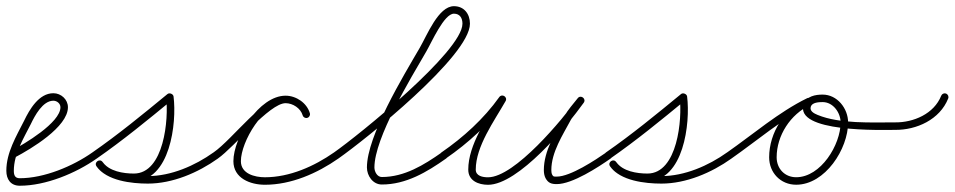

<svg xmlns="http://www.w3.org/2000/svg" viewBox="-21 -575 3058 615"><path d="M11.9 -76.5C15 -70.6 22.3 -68.4 28.1 -71.5C77.6 -97.6 196.6 -168.1 196.6 -231.5C196.6 -256.5 174.6 -276.4 150 -276.4C103.6 -276.4 73.7 -224.6 56.2 -188.2C56.2 -188.2 56.2 -188.3 56.2 -188.3C56.3 -188.4 56.3 -188.4 56.3 -188.4C30.9 -138.1 -0.7 -86.1 -0.7 -28.1C-0.7 -0.8 13.1 19.9 42.3 19.9C125.7 19.9 222 -20.1 288.9 -67.2C294.3 -71 295.6 -78.5 291.8 -83.9C288 -89.3 280.5 -90.6 275.1 -86.8C212.3 -42.6 120.7 -4.1 42.3 -4.1C26.8 -4.1 23.3 -14.1 23.3 -28.1C23.3 -81.6 54.2 -131 77.7 -177.6C77.7 -177.6 77.7 -177.6 77.8 -177.7C77.8 -177.7 77.8 -177.8 77.8 -177.8C90.4 -204 115.6 -252.4 150 -252.4C161.4 -252.4 172.6 -243.3 172.6 -231.5C172.6 -182 55.9 -113.2 16.9 -92.7C11.1 -89.6 8.8 -82.4 11.9 -76.5Z M288.8 -67.1C288.8 -67.1 288.8 -67.1 288.8 -67.1C372.3 -125.1 452.2 -190.6 530.6 -255.2C533.8 -257.8 528.7 -261.8 522.9 -264.1C517.1 -266.5 510.6 -267.1 511.1 -263C519.8 -194.4 504.6 -19.1 407.8 -19.1C374.1 -19.1 328.7 -26.2 307.8 -55.9C303.2 -62.4 296 -62.3 291.1 -58.8C286.2 -55.4 283.6 -48.6 288.2 -42.1C320.7 4.2 400.6 13.1 452.5 13.1C531.7 13.1 613.1 -21.6 677 -67.2C682.4 -71.1 683.6 -78.6 679.8 -84C675.9 -89.4 668.4 -90.6 663 -86.8C663 -86.8 663 -86.8 663 -86.8C603.3 -44.1 526.7 -10.9 452.5 -10.9C409.8 -10.9 334.9 -17.4 307.8 -55.9C303.2 -62.4 296 -62.3 291.1 -58.8C286.2 -55.4 283.6 -48.6 288.2 -42.1C314 -5.4 365.6 4.9 407.8 4.9C523.9 4.9 545.7 -180.9 534.9 -266C534.4 -270.1 531.1 -273.3 527.1 -274.9C523.2 -276.5 518.6 -276.4 515.4 -273.7C437.5 -209.6 358.1 -144.4 275.2 -86.9C269.7 -83.1 268.4 -75.6 272.1 -70.2C275.9 -64.7 283.4 -63.4 288.8 -67.1Z M676.9 -67.2C676.9 -67.2 676.9 -67.2 676.9 -67.2C730 -104.2 842.3 -244.5 893.7 -244.5C917 -244.5 941.8 -228.3 948.5 -205.6C950.3 -199.3 957 -195.6 963.4 -197.5C969.7 -199.3 973.4 -206 971.5 -212.4C961.9 -245.3 927.6 -268.5 893.7 -268.5C824.6 -268.5 725.8 -130.5 663.1 -86.8C657.7 -83.1 656.4 -75.6 660.2 -70.1C663.9 -64.7 671.4 -63.4 676.9 -67.2ZM963.4 -197.5C969.7 -199.3 973.4 -206 971.5 -212.4C961.9 -245.4 927.7 -268.5 893.7 -268.5C808.8 -268.5 726.6 -134.5 726.6 -58.7C726.6 -4 780.7 16.8 827.6 16.8C911.8 16.8 994.9 -19.7 1062.9 -67.2C1068.3 -71 1069.6 -78.4 1065.8 -83.9C1062 -89.3 1054.6 -90.6 1049.1 -86.8C985.3 -42.2 906.8 -7.2 827.6 -7.2C795 -7.2 750.6 -18.4 750.6 -58.7C750.6 -120.9 823 -244.5 893.7 -244.5C917 -244.5 941.8 -228.4 948.5 -205.6C950.3 -199.3 957 -195.6 963.4 -197.5Z M1046.2 -70.1C1050 -64.7 1057.5 -63.4 1062.9 -67.2C1149.3 -127.7 1484.3 -395.7 1484.3 -499.1C1484.3 -530.3 1465.6 -555.2 1433 -555.2C1383.3 -555.2 1347.2 -462.6 1323.6 -422C1270.9 -331.4 1154.3 -139.6 1154.3 -38.6C1154.3 -12 1173.3 16 1202 16C1279.8 16 1346.2 -23.7 1407.9 -67.2C1413.3 -71 1414.6 -78.5 1410.8 -83.9C1407 -89.3 1399.5 -90.6 1394.1 -86.8C1336.7 -46.4 1274.4 -8 1202 -8C1186.9 -8 1178.3 -25.5 1178.3 -38.6C1178.3 -133 1294.6 -324.3 1344.4 -410C1362.2 -440.6 1401.4 -531.2 1433 -531.2C1452.2 -531.2 1460.3 -516.9 1460.3 -499.1C1460.3 -410.1 1126.5 -141 1049.1 -86.8C1043.7 -83 1042.4 -75.5 1046.2 -70.1Z M1406.8 -67.1C1406.8 -67.1 1406.8 -67.1 1406.8 -67.1C1478.9 -116.7 1546.9 -178.5 1597.8 -250C1602.2 -256.2 1599 -262.8 1593.8 -266.1C1588.6 -269.4 1581.3 -269.5 1577.6 -262.9C1538.7 -194.7 1478.9 -111.7 1478.9 -31.7C1478.9 4 1511.6 16.9 1542.2 16.9C1639.5 16.9 1795.7 -171.4 1848.8 -246C1853.3 -252.4 1850.9 -259 1846.2 -262.6C1841.5 -266.1 1834.5 -266.6 1829.6 -260.5C1814.9 -241.9 1798.3 -223.5 1786.6 -203C1786.6 -203 1786.5 -202.9 1786.5 -202.8C1786.5 -202.7 1786.4 -202.7 1786.4 -202.7C1758.1 -149.7 1721 -92 1721 -30.3C1721 -21.5 1722.3 -12.5 1726.3 -4.5C1726.3 -4.5 1726.4 -4.4 1726.4 -4.4C1726.5 -4.3 1726.5 -4.2 1726.5 -4.2C1734.9 11 1744.8 14.7 1762.4 14.7C1812.5 14.7 1895.3 -39.5 1934.9 -67.2C1940.3 -71 1941.6 -78.5 1937.8 -83.9C1934 -89.3 1926.5 -90.6 1921.1 -86.8C1921.1 -86.8 1921.1 -86.8 1921.1 -86.8C1886.4 -62.6 1806.1 -9.3 1762.4 -9.3C1752.3 -9.3 1751.3 -8.9 1747.5 -15.8C1747.5 -15.8 1747.5 -15.7 1747.6 -15.6C1747.6 -15.5 1747.7 -15.5 1747.7 -15.5C1745.4 -19.9 1745 -25.4 1745 -30.3C1745 -87.3 1781.4 -142.3 1807.6 -191.3C1807.6 -191.3 1807.5 -191.3 1807.5 -191.2C1807.5 -191.1 1807.4 -191 1807.4 -191C1818.5 -210.5 1834.4 -228 1848.4 -245.5C1853.2 -251.6 1850.7 -258.4 1845.8 -262.1C1840.9 -265.7 1833.7 -266.3 1829.2 -260C1782.2 -193.7 1627.7 -7.1 1542.2 -7.1C1525.8 -7.1 1502.9 -10.9 1502.9 -31.7C1502.9 -106.4 1562 -187.1 1598.4 -251.1C1602.2 -257.7 1599.3 -264 1594.4 -267.1C1589.6 -270.2 1582.6 -270.1 1578.2 -264C1528.9 -194.7 1463 -134.9 1393.2 -86.9C1387.7 -83.1 1386.4 -75.7 1390.1 -70.2C1393.9 -64.7 1401.3 -63.4 1406.8 -67.1Z M1933.8 -67.1C1933.8 -67.1 1933.8 -67.1 1933.8 -67.1C2017.3 -125.1 2097.2 -190.6 2175.6 -255.2C2178.8 -257.8 2173.7 -261.8 2167.9 -264.1C2162.1 -266.5 2155.6 -267.1 2156.1 -263C2164.8 -194.4 2149.6 -19.1 2052.8 -19.1C2019.1 -19.1 1973.7 -26.2 1952.8 -55.9C1948.2 -62.4 1941 -62.3 1936.1 -58.8C1931.2 -55.4 1928.6 -48.6 1933.2 -42.1C1965.7 4.2 2045.6 13.1 2097.5 13.1C2176.7 13.1 2258.1 -21.6 2322 -67.2C2327.4 -71.1 2328.6 -78.6 2324.8 -84C2320.9 -89.4 2313.4 -90.6 2308 -86.8C2308 -86.8 2308 -86.8 2308 -86.8C2248.3 -44.1 2171.7 -10.9 2097.5 -10.9C2054.8 -10.9 1979.9 -17.4 1952.8 -55.9C1948.2 -62.4 1941 -62.3 1936.1 -58.8C1931.2 -55.4 1928.6 -48.6 1933.2 -42.1C1959 -5.4 2010.6 4.9 2052.8 4.9C2168.9 4.9 2190.7 -180.9 2179.9 -266C2179.4 -270.1 2176.1 -273.3 2172.1 -274.9C2168.2 -276.5 2163.6 -276.4 2160.4 -273.7C2082.5 -209.6 2003.1 -144.4 1920.2 -86.9C1914.7 -83.1 1913.4 -75.6 1917.1 -70.2C1920.9 -64.7 1928.4 -63.4 1933.8 -67.1Z M2305.2 -70.1C2309 -64.7 2316.4 -63.4 2321.9 -67.2C2403.6 -124.2 2485.3 -195 2574.6 -238.7C2580.6 -241.6 2583.1 -248.8 2580.2 -254.7C2577.2 -260.7 2570.1 -263.2 2564.1 -260.3C2564.1 -260.3 2564.1 -260.3 2564.1 -260.3C2473.5 -216 2391 -144.7 2308.1 -86.8C2302.7 -83 2301.4 -75.6 2305.2 -70.1ZM2580.3 -254.5C2577.5 -260.5 2570.3 -263.1 2564.3 -260.4C2492.5 -227.1 2442.7 -150.4 2442.7 -71.2C2442.7 -21.8 2479.3 16.7 2529.2 16.7C2622.2 16.7 2695.6 -98.2 2695.6 -182.5C2695.6 -227.5 2660.9 -272 2614 -272C2590.8 -272 2562.4 -266.9 2553.7 -242C2553.7 -242 2553.7 -242 2553.7 -242C2553.7 -242 2553.7 -242 2553.7 -242C2520.5 -149.1 2806.8 -159 2846 -159C2852.6 -159 2858 -164.4 2858 -171C2858 -177.6 2852.6 -183 2846 -183C2771 -183.1 2668.7 -177.7 2598.1 -206.8C2586.7 -211.5 2571 -219.2 2576.3 -234C2576.3 -234 2576.3 -234 2576.3 -234C2576.3 -234 2576.3 -234 2576.3 -234C2580.9 -247.1 2602.6 -248 2614 -248C2647.5 -248 2671.6 -214.2 2671.6 -182.5C2671.6 -111.7 2608.5 -7.3 2529.2 -7.3C2492.5 -7.3 2466.7 -34.9 2466.7 -71.2C2466.7 -141.1 2511 -209.2 2574.4 -238.6C2580.4 -241.4 2583 -248.5 2580.3 -254.5Z M2845.9 -159C2845.9 -159 2845.9 -159 2845.9 -159C2914.9 -158.2 2989.5 -192.1 3016.2 -259.6C3018.6 -265.7 3015.6 -272.7 3009.4 -275.2C3003.3 -277.6 2996.3 -274.6 2993.8 -268.4C2970.9 -210.4 2905.1 -182.3 2846.1 -183C2839.5 -183.1 2834.1 -177.8 2834 -171.1C2833.9 -164.5 2839.2 -159.1 2845.9 -159Z"/></svg>

Font: FRB American Cursive Guidelines Light
Style: Italic
Weight: 300
Italic angle: -25°
Version: Version 2.0;Modular Font Editor K font №1